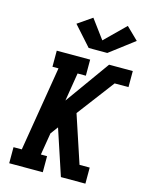

<svg xmlns="http://www.w3.org/2000/svg" viewBox="-142 -1079 898 1166"><g transform="rotate(15 306.5 -496.0)"><path d="M33 0V-101H85L173 -634H135V-735H345V-634H293L264 -456L464 -735H613V-634H526L349 -400L448 -101H512V0H358L264 -284L263 -287L228 -240L205 -101H244V0ZM435 -801H318L208 -924L298 -986L386 -867L513 -992L589 -918Z"/></g></svg>

Font: Iosevka Slab Extended Oblique
Style: Bold
Weight: 700
Width: 7
Italic angle: -9°
Monospace: yes
Designer: Belleve Invis
Foundry: Belleve Invis
Version: Version 11.1.1; ttfautohint (v1.8.3)